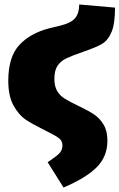

<svg xmlns="http://www.w3.org/2000/svg" viewBox="-20 -611 534 858"><path d="M193 114Q229 90 244 75.5Q259 61 259 39Q259 19 244 7Q229 -5 178 -30Q124 -57 94.5 -76.5Q65 -96 41 -138.5Q17 -181 17 -250Q17 -356 65.5 -409Q114 -462 198 -484Q208 -486 253.5 -497.5Q299 -509 316.5 -531Q334 -553 334 -591L494 -577Q494 -505 478.5 -468Q463 -431 436 -415Q409 -399 353 -380Q301 -362 276 -350Q251 -338 237 -317Q223 -296 223 -259Q223 -226 235 -205Q247 -184 269.5 -170Q292 -156 336 -135Q378 -115 402 -98.5Q426 -82 443 -54Q460 -26 460 18Q460 88 412.5 136Q365 184 264 227Z"/></svg>

Font: FiraGO Heavy
Style: Regular
Weight: 900
Designer: bBox Type
Foundry: bBox Type GmbH
Version: Version 1.001